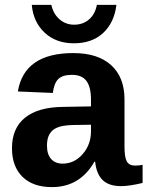

<svg xmlns="http://www.w3.org/2000/svg" viewBox="-20 -755 603 785"><path d="M192 10Q115 10 72 -32Q29 -74 29 -149Q29 -231 82.5 -274Q136 -317 238 -318L352 -320V-347Q352 -399 333.5 -424Q315 -449 274 -449Q236 -449 218.5 -432Q201 -415 196 -375L53 -381Q79 -538 280 -538Q380 -538 434.5 -488.5Q489 -439 489 -349V-156Q489 -112 498.5 -95Q508 -78 532 -78Q548 -78 563 -81V-7Q509 6 475 6Q425 6 399.5 -19Q374 -44 369 -94H366Q307 10 192 10ZM352 -218V-245L281 -244Q234 -243 213 -233Q172 -216 172 -160Q172 -124 189 -105Q206 -86 236 -86Q284 -86 318 -125Q352 -164 352 -218ZM282 -578Q209 -578 162.5 -621.5Q116 -665 110 -735H190Q198 -698 223.5 -676Q249 -654 283 -654Q319 -654 344 -675.5Q369 -697 376 -735H456Q447 -662 401.5 -620Q356 -578 282 -578Z"/></svg>

Font: Libra Sans
Style: Bold
Weight: 700
Foundry: Context Ltd
Version: Version 1.000